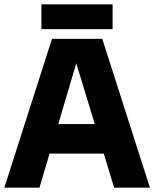

<svg xmlns="http://www.w3.org/2000/svg" viewBox="-20 -870 715 890"><path d="M509 0 299 -690H454L675 0ZM0 0 221 -690H367L163 0ZM153 -158V-295H521V-158ZM172 -735V-850H502V-735Z"/></svg>

Font: Radio Canada Big
Style: Regular
Weight: 400
Designer: Étienne Aubert Bonn
Foundry: Coppers and Brasses
Version: Version 1.001